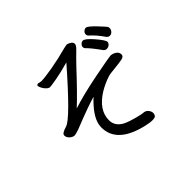

<svg xmlns="http://www.w3.org/2000/svg" viewBox="-159 -1010 1318 1318"><g transform="rotate(-45 500.0 -351.0)"><path d="M782 -527Q766 -527 757 -540Q707 -610 681 -634Q673 -642 673 -653Q673 -664 683 -674Q693 -684 705 -684Q725 -684 772 -629.5Q819 -575 819 -558Q819 -547 808 -537Q797 -527 782 -527ZM837 -588Q797 -646 757 -681Q749 -688 749 -701Q749 -713 759.5 -722.5Q770 -732 781 -732Q791 -732 808.5 -717Q826 -702 844.5 -682.5Q863 -663 877 -647.5Q891 -632 893.5 -628Q896 -624 896 -612Q896 -600 885.5 -588Q875 -576 861 -576Q847 -576 837 -588ZM656 41Q630 41 589 31Q373 -21 373 -172Q373 -239 442 -316Q473 -351 485 -359Q425 -344 254 -276Q218 -263 204 -263Q189 -263 171.5 -278Q154 -293 154 -314Q154 -333 206 -348Q263 -364 519 -658Q446 -637 389 -627Q332 -617 321 -617Q309 -617 295 -630.5Q281 -644 273.5 -660Q266 -676 266 -682Q266 -693 281 -693L306 -688Q342 -688 420.5 -702Q499 -716 576 -737L605 -743Q618 -743 639 -729Q651 -720 651 -706Q651 -692 623 -665.5Q595 -639 550 -592Q416 -448 346 -384Q446 -417 599.5 -447Q753 -477 766 -477Q789 -476 807.5 -463Q826 -450 826 -429Q826 -410 800.5 -404.5Q775 -399 723 -394Q671 -389 658 -384Q608 -368 559 -339Q445 -269 445 -170Q445 -112 505 -81Q538 -65 589 -52Q636 -40 647 -40Q658 -40 669 -34.5Q680 -29 688 -16Q696 -3 696 8Q696 19 690 30Q684 41 656 41Z"/></g></svg>

Font: LXGW WenKai Lite
Style: Bold
Weight: 700
Designer: LXGW / Fontworks Inc.
Foundry: LXGW / Fontworks Inc.
Version: Version 1.330;April 28, 2024